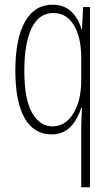

<svg xmlns="http://www.w3.org/2000/svg" viewBox="-20 -559 470 813"><path d="M324 -20Q324 -33 325 -56Q326 -79 327 -103H324Q308 -52 277.5 -21Q247 10 198 10Q124 10 84.5 -58.5Q45 -127 45 -260Q45 -394 85.5 -466.5Q126 -539 202 -539Q252 -539 282.5 -509.5Q313 -480 325 -435H327L332 -529H361V234H324ZM202 -24Q257 -24 290.5 -78.5Q324 -133 324 -220V-312Q324 -402 292.5 -453Q261 -504 206 -504Q145 -504 114 -440Q83 -376 83 -260Q83 -138 116 -81Q149 -24 202 -24Z"/></svg>

Font: Noto Sans Tamil ExtraCondensed ExtraLight
Style: Regular
Weight: 200
Width: 2
Designer: Jelle Bosma - Monotype Design Team
Foundry: Monotype Imaging Inc.
Version: Version 2.004; ttfautohint (v1.8.4.7-5d5b)